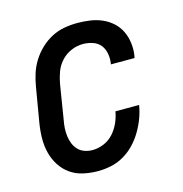

<svg xmlns="http://www.w3.org/2000/svg" viewBox="-87 -618 673 706"><g transform="rotate(-15 250.0 -265.0)"><path d="M202 8Q174 8 146.5 2Q119 -4 97 -19.5Q75 -35 60.5 -58Q46 -81 39.5 -107.5Q33 -134 33.5 -163Q34 -192 39 -221L61 -351Q65 -375 72.5 -399Q80 -423 94 -445.5Q108 -468 127.5 -486.5Q147 -505 170 -517Q193 -529 218 -533.5Q243 -538 268 -538Q292 -538 316.5 -534.5Q341 -531 362.5 -521.5Q384 -512 401 -496.5Q418 -481 428 -460Q438 -439 441 -414.5Q444 -390 440 -366Q439 -364 439 -362Q439 -360 438 -359H348Q349 -360 349 -360.5Q349 -361 349 -362Q352 -381 348.5 -400Q345 -419 334 -432.5Q323 -446 305 -452Q287 -458 268 -458Q245 -458 223 -448.5Q201 -439 185 -421.5Q169 -404 161 -382Q153 -360 149 -337L128 -207Q125 -192 124 -176.5Q123 -161 125 -145.5Q127 -130 132.5 -116.5Q138 -103 148 -92.5Q158 -82 172.5 -77Q187 -72 202 -72Q224 -72 245.5 -81Q267 -90 282.5 -107.5Q298 -125 307 -145.5Q316 -166 320 -188H410Q406 -163 397 -139Q388 -115 374.5 -92Q361 -69 342.5 -49.5Q324 -30 301 -16.5Q278 -3 252.5 2.5Q227 8 202 8Z"/></g></svg>

Font: Iosevka Curly Slab MdObl
Style: Regular
Weight: 500
Italic angle: -9°
Monospace: yes
Designer: Belleve Invis
Foundry: Belleve Invis
Version: Version 11.0.0; ttfautohint (v1.8.3)